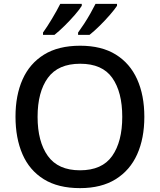

<svg xmlns="http://www.w3.org/2000/svg" viewBox="-20 -961 825 991"><path d="M725 -358Q725 -247 688 -164.5Q651 -82 577 -36Q503 10 393 10Q280 10 206 -36Q132 -82 96 -165Q60 -248 60 -359Q60 -469 96.5 -551Q133 -633 207 -679Q281 -725 394 -725Q504 -725 577.5 -679.5Q651 -634 688 -551.5Q725 -469 725 -358ZM174 -358Q174 -230 227 -156Q280 -82 393 -82Q507 -82 559 -156Q611 -230 611 -358Q611 -486 559.5 -559Q508 -632 394 -632Q280 -632 227 -559Q174 -486 174 -358ZM584 -931Q573 -914 548 -885Q523 -856 494 -827.5Q465 -799 442 -781H383V-793Q397 -812 414 -838Q431 -864 446.5 -891.5Q462 -919 473 -941H584ZM402 -931Q392 -914 367 -885Q342 -856 313 -827.5Q284 -799 261 -781H202V-793Q223 -822 248.5 -864.5Q274 -907 291 -941H402Z"/></svg>

Font: Noto Sans Sinhala Medium
Style: Regular
Weight: 500
Designer: Jelle Bosma - Monotype Design Team
Foundry: Monotype Imaging Inc.
Version: Version 2.006; ttfautohint (v1.8.4.7-5d5b)